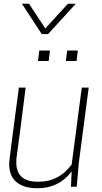

<svg xmlns="http://www.w3.org/2000/svg" viewBox="-20 -998 543 1026"><path d="M237 -816H203L97 -978H135L222 -846L343 -978H385ZM180 8Q108 8 68.5 -24.5Q29 -57 29 -124Q29 -145 81 -530H117Q90 -313 69 -160Q67 -151 67 -131Q67 -27 181 -27H188Q295 -27 363 -119L417 -530H454L401 -127L390 0H359L363 -82Q295 8 180 8ZM240 -672H183L190 -728H247ZM389 -672H332L339 -728H396Z"/></svg>

Font: Tanohe Sans ExtraLight
Style: Italic
Weight: 200
Designer: Village Type and Design LLC & Cristiano Sobral
Foundry: Cooper Hewitt Smithsonian Design Museum
Version: Version 1.00;September 29, 2021;FontCreator 13.0.0.2655 64-b